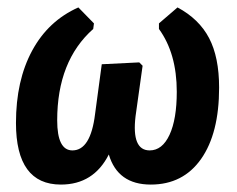

<svg xmlns="http://www.w3.org/2000/svg" viewBox="-20 -488 639 517"><path d="M144 9Q23 9 23 -157Q23 -271 66.5 -351.5Q110 -432 191 -468L233 -425L231 -410Q134 -324 134 -164Q134 -83 175 -83Q224 -83 236 -181L254 -315L355 -320L364 -311L345 -175Q334 -83 383 -83Q417 -83 436.5 -125Q456 -167 456 -241Q456 -344 408 -410V-425L458 -468Q516 -437 543 -385.5Q570 -334 570 -252Q570 -129 521.5 -60Q473 9 386 9Q297 9 273 -72Q232 9 144 9Z"/></svg>

Font: Alegreya Sans SC
Style: Bold Italic
Weight: 700
Italic angle: -7°
Designer: Juan Pablo del Peral
Foundry: Huerta Tipografica
Version: Version 2.007